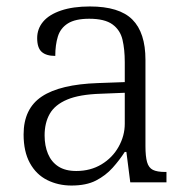

<svg xmlns="http://www.w3.org/2000/svg" viewBox="-20 -564 582 594"><path d="M201 10Q160 10 126 -7Q92 -24 72.5 -59.5Q53 -95 53 -148Q53 -228 109.5 -265.5Q166 -303 283 -307L366 -310V-372Q366 -411 359 -441Q352 -471 328 -488.5Q304 -506 256 -506Q213 -506 190 -491.5Q167 -477 159 -451Q151 -425 151 -391Q123 -391 109 -403.5Q95 -416 95 -446Q95 -475 113.5 -497Q132 -519 169 -531.5Q206 -544 258 -544Q349 -544 389.5 -503.5Q430 -463 430 -379V-112Q430 -80 435 -62.5Q440 -45 453 -38.5Q466 -32 491 -32H495V0H383L371 -94H366Q350 -69 328.5 -45Q307 -21 277 -5.5Q247 10 201 10ZM216 -35Q260 -35 294 -55.5Q328 -76 347 -110Q366 -144 366 -181V-277L292 -274Q226 -272 188 -256Q150 -240 134 -212Q118 -184 118 -145Q118 -113 128.5 -88Q139 -63 160.5 -49Q182 -35 216 -35Z"/></svg>

Font: Noto Serif Gujarati Light
Style: Regular
Weight: 300
Version: Version 2.102